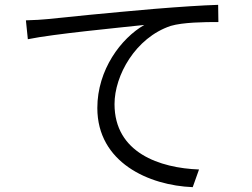

<svg xmlns="http://www.w3.org/2000/svg" viewBox="-20 -744 1040 793"><path d="M87 -660 95 -582C202 -604 466 -629 576 -641C480 -586 382 -456 382 -298C382 -73 595 22 776 29L802 -44C640 -50 453 -113 453 -314C453 -432 539 -588 685 -637C736 -652 823 -653 882 -653L881 -724C815 -722 724 -716 614 -707C430 -691 237 -672 175 -665C155 -663 125 -661 87 -660Z"/></svg>

Font: ChiuKong Gothic MN Normal
Style: Regular
Weight: 350
Designer: Ryoko NISHIZUKA 西塚涼子 (kana, bopomofo & ideographs); Paul D. Hunt (Latin, Greek & Cyrillic); Sandoll Communications 산돌커뮤니
Foundry: Adobe
Version: Version 1.300